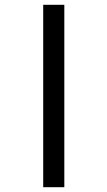

<svg xmlns="http://www.w3.org/2000/svg" viewBox="-20 -780 447 800"><path d="M160 0H248V-760H160Z"/></svg>

Font: Noto Serif SemiCondensed
Style: Bold
Weight: 700
Width: 4
Designer: Monotype Design Team
Foundry: Monotype Imaging Inc.
Version: Version 2.015